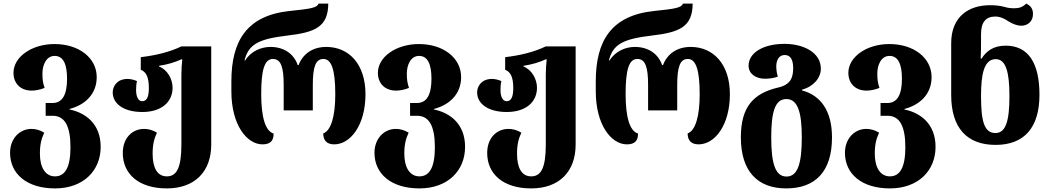

<svg xmlns="http://www.w3.org/2000/svg" viewBox="-20 -794 5843 1068"><path d="M286 254C445 254 540 154 540 23C540 -107 454 -167 367 -185V-188C455 -211 518 -272 518 -365C518 -472 419 -549 283 -549C156 -549 55 -477 55 -389C55 -329 95 -290 156 -290C178 -290 203 -295 228 -305C219 -332 216 -350 216 -385C216 -432 237 -483 284 -483C333 -483 353 -435 353 -356C353 -267 327 -221 272 -221H234V-150H273C340 -150 372 -93 372 25C372 137 342 187 286 187C232 187 202 137 202 61C202 7 211 -23 226 -56C203 -70 179 -77 155 -77C90 -77 36 -24 36 56C36 173 129 254 286 254Z M908 254C1062 254 1155 162 1155 10V-536H989C925 -505 848 -486 763 -476V-406C793 -394 808 -366 808 -304C808 -256 797 -231 771 -231C748 -231 737 -259 737 -292C737 -309 738 -328 742 -343C725 -351 703 -355 690 -355C631 -355 607 -314 607 -280C607 -219 665 -171 772 -171C880 -171 940 -228 940 -306C940 -355 910 -407 865 -424V-428C911 -435 952 -447 989 -464H994C991 -436 989 -409 989 -380V10C989 141 962 187 908 187C855 187 829 140 829 61C829 7 838 -23 853 -56C830 -70 806 -77 782 -77C716 -77 663 -27 663 57C663 173 751 254 908 254Z M1440 9C1487 9 1502 -14 1502 -51C1456 -65 1433 -142 1433 -270C1433 -405 1451 -466 1498 -466C1542 -466 1558 -423 1558 -321V-180H1720V-321C1720 -423 1736 -466 1779 -466C1823 -466 1845 -408 1845 -270C1845 -146 1821 -67 1778 -52C1778 -16 1795 9 1839 9C1930 9 2013 -99 2013 -270C2013 -437 1921 -533 1795 -533C1721 -533 1665 -496 1641 -432H1636C1614 -496 1558 -533 1484 -533C1434 -533 1376 -510 1344 -458H1340C1363 -549 1420 -577 1577 -596C1733 -614 1805 -644 1806 -774H1752C1744 -751 1710 -745 1592 -733C1353 -708 1267 -567 1267 -341V-286C1267 -98 1354 9 1440 9Z M2313 254C2472 254 2567 154 2567 23C2567 -107 2481 -167 2394 -185V-188C2482 -211 2545 -272 2545 -365C2545 -472 2446 -549 2310 -549C2183 -549 2082 -477 2082 -389C2082 -329 2122 -290 2183 -290C2205 -290 2230 -295 2255 -305C2246 -332 2243 -350 2243 -385C2243 -432 2264 -483 2311 -483C2360 -483 2380 -435 2380 -356C2380 -267 2354 -221 2299 -221H2261V-150H2300C2367 -150 2399 -93 2399 25C2399 137 2369 187 2313 187C2259 187 2229 137 2229 61C2229 7 2238 -23 2253 -56C2230 -70 2206 -77 2182 -77C2117 -77 2063 -24 2063 56C2063 173 2156 254 2313 254Z M2935 254C3089 254 3182 162 3182 10V-536H3016C2952 -505 2875 -486 2790 -476V-406C2820 -394 2835 -366 2835 -304C2835 -256 2824 -231 2798 -231C2775 -231 2764 -259 2764 -292C2764 -309 2765 -328 2769 -343C2752 -351 2730 -355 2717 -355C2658 -355 2634 -314 2634 -280C2634 -219 2692 -171 2799 -171C2907 -171 2967 -228 2967 -306C2967 -355 2937 -407 2892 -424V-428C2938 -435 2979 -447 3016 -464H3021C3018 -436 3016 -409 3016 -380V10C3016 141 2989 187 2935 187C2882 187 2856 140 2856 61C2856 7 2865 -23 2880 -56C2857 -70 2833 -77 2809 -77C2743 -77 2690 -27 2690 57C2690 173 2778 254 2935 254Z M3467 9C3514 9 3529 -14 3529 -51C3483 -65 3460 -142 3460 -270C3460 -405 3478 -466 3525 -466C3569 -466 3585 -423 3585 -321V-180H3747V-321C3747 -423 3763 -466 3806 -466C3850 -466 3872 -408 3872 -270C3872 -146 3848 -67 3805 -52C3805 -16 3822 9 3866 9C3957 9 4040 -99 4040 -270C4040 -437 3948 -533 3822 -533C3748 -533 3692 -496 3668 -432H3663C3641 -496 3585 -533 3511 -533C3461 -533 3403 -510 3371 -458H3367C3390 -549 3447 -577 3604 -596C3760 -614 3832 -644 3833 -774H3779C3771 -751 3737 -745 3619 -733C3380 -708 3294 -567 3294 -341V-286C3294 -98 3381 9 3467 9Z M4353 254C4515 254 4608 161 4608 -30C4608 -177 4545 -264 4441 -291V-295C4506 -313 4546 -361 4546 -412C4546 -503 4448 -550 4344 -550C4225 -550 4144 -500 4144 -429C4144 -383 4184 -356 4236 -356C4256 -356 4288 -360 4307 -368C4303 -379 4298 -400 4298 -424C4298 -460 4313 -488 4345 -488C4378 -488 4392 -460 4392 -416C4392 -365 4380 -323 4308 -307C4173 -275 4101 -202 4101 -30C4101 161 4196 254 4353 254ZM4355 188C4292 188 4270 114 4270 -30C4270 -171 4291 -243 4354 -243C4417 -243 4440 -171 4440 -30C4440 114 4418 188 4355 188Z M4930 254C5089 254 5184 154 5184 23C5184 -107 5098 -167 5011 -185V-188C5099 -211 5162 -272 5162 -365C5162 -472 5063 -549 4927 -549C4800 -549 4699 -477 4699 -389C4699 -329 4739 -290 4800 -290C4822 -290 4847 -295 4872 -305C4863 -332 4860 -350 4860 -385C4860 -432 4881 -483 4928 -483C4977 -483 4997 -435 4997 -356C4997 -267 4971 -221 4916 -221H4878V-150H4917C4984 -150 5016 -93 5016 25C5016 137 4986 187 4930 187C4876 187 4846 137 4846 61C4846 7 4855 -23 4870 -56C4847 -70 4823 -77 4799 -77C4734 -77 4680 -24 4680 56C4680 173 4773 254 4930 254Z M5518 12C5678 12 5762 -85 5762 -267C5762 -441 5702 -540 5574 -540C5505 -540 5466 -509 5440 -468H5435C5437 -498 5437 -542 5437 -568V-605C5437 -669 5463 -702 5516 -702C5544 -702 5568 -690 5590 -675C5610 -663 5634 -651 5662 -651C5692 -651 5726 -671 5726 -716C5726 -748 5710 -764 5688 -774C5668 -753 5646 -748 5621 -748C5603 -748 5585 -750 5566 -756C5543 -762 5520 -765 5486 -765C5369 -765 5271 -702 5271 -554V-266C5271 -83 5358 12 5518 12ZM5517 -54C5453 -54 5437 -124 5437 -260C5437 -380 5453 -465 5519 -465C5575 -465 5595 -393 5595 -260C5595 -122 5575 -54 5517 -54Z"/></svg>

Font: Noto Serif Georgian SemiCondensed ExtraBold
Style: Regular
Weight: 800
Width: 4
Designer: Monotype Design Team, Akaki Razmadze
Foundry: Google LLC
Version: Version 2.003